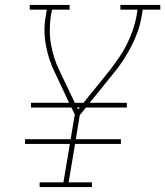

<svg xmlns="http://www.w3.org/2000/svg" viewBox="-20 -755 667 775"><path d="M140 0V-19H236L262 -174H81V-193H265L282 -293L268 -321H105V-340H259L202 -461Q189 -487 180 -514.5Q171 -542 165.5 -571Q160 -600 159.5 -630Q159 -660 165 -691L169 -716H100V-735H261V-716H190L185 -691Q181 -661 181 -632Q181 -603 186 -575Q191 -547 199.5 -520.5Q208 -494 220 -470L282 -340H317L423 -471Q442 -496 460 -522Q478 -548 492 -576Q506 -604 516 -633Q526 -662 531 -691L535 -716H466V-735H627V-716H556L552 -691Q547 -660 536.5 -629.5Q526 -599 511 -570Q496 -541 478 -513Q460 -485 439 -460L342 -340H492V-321H327L302 -290L286 -193H468V-174H283L257 -19H351V0ZM295 -313 302 -321H291Z"/></svg>

Font: Iosevka Curly Slab ThExObl
Style: Regular
Weight: 100
Width: 7
Italic angle: -9°
Monospace: yes
Designer: Belleve Invis
Foundry: Belleve Invis
Version: Version 11.1.0; ttfautohint (v1.8.3)